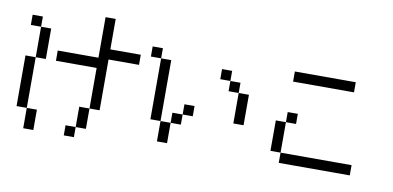

<svg xmlns="http://www.w3.org/2000/svg" viewBox="-87 -1135 3174 1552"><g transform="rotate(10 1500.0 -359.0)"><path d="M333 -442.4V-526.4H667V-859.4H750V-609.4H1000V-526.4H750V-109.4H667V57.6H583V-109.4H667V-442.4ZM83 -692.4V-776.4H167V-692.4ZM83 -26.4V-442.4H167V-692.4H250V-442.4H167V-26.4H250V140.6H167V-26.4ZM583 57.6V140.6H500V57.6Z M1667 -526.4V-609.4H1750V-526.4ZM1083 -609.4V-692.4H1167V-609.4ZM1833 -442.4H1750V-526.4H1833ZM1833 -442.4H1917V-192.4H1833ZM1417 -192.4V-109.4H1333V57.6H1250V-109.4H1167V-609.4H1250V-109.4H1333V-192.4ZM1417 -192.4V-276.4H1500V-192.4Z M2250 -609.4V-692.4H2750V-609.4ZM2167 -26.4V-276.4H2250V-359.4H2333V-276.4H2250V-26.4ZM2250 -26.4H2833V57.6H2250Z"/></g></svg>

Font: KH Dot Kodenmachou 12
Style: Regular
Weight: 400
Designer: Original version for X68000 by Keitarou Hiraki (http://hp.vector.co.jp/authors/VA000874/) / TrueType conversion by Homem
Version: Version 1.00.20150527